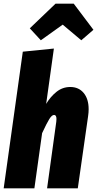

<svg xmlns="http://www.w3.org/2000/svg" viewBox="-24 -1024 528 1044"><path d="M458 -430Q458 -412 455 -392L399 0H232L282 -362Q283 -368 283 -377Q283 -399 270 -399Q258 -399 244 -376.5Q230 -354 205 -300L163 0H-4L100 -743L269 -760L227 -459Q250 -498 283 -524.5Q316 -551 358 -551Q404 -551 431 -518.5Q458 -486 458 -430ZM198 -805 138 -870 278 -1004H377L484 -862L418 -805L317 -890Z"/></svg>

Font: Fira Sans Extra Condensed ExtraBold
Style: Italic
Weight: 800
Width: 3
Italic angle: -8°
Designer: Carrois Corporate & Edenspiekermann AG
Foundry: Carrois Corporate GbR & Edenspiekermann AG
Version: Version 4.203